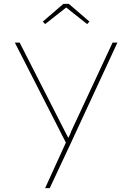

<svg xmlns="http://www.w3.org/2000/svg" viewBox="-20 -746 686 996"><path d="M214 230 323 -9 328 6 57 -525H82L318 -62Q328 -43 332.5 -34.5Q337 -26 339 -21L329 -20Q337 -36 342 -46Q347 -56 349 -64L564 -525H589L343 6L238 230ZM214 -621 202 -634 309 -726H337L444 -634L432 -621L316 -713H331Z"/></svg>

Font: Lexend Exa Thin
Style: Regular
Weight: 250
Designer: Bonnie Shaver-Troup, Thomas Jockin
Foundry: Lexend
Version: Version 1.007